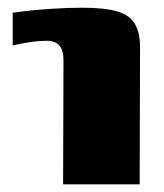

<svg xmlns="http://www.w3.org/2000/svg" viewBox="-20 -479 426 499"><path d="M144 0 145 -322Q145 -348 134.5 -360.5Q124 -373 101 -373Q84 -373 64.5 -370.5Q45 -368 13 -361V-446Q65 -453 111 -456Q157 -459 194 -459Q251 -459 284 -449.5Q317 -440 330.5 -417Q344 -394 344 -356L343 0Z"/></svg>

Font: Genos Thin ExtraBold
Style: Regular
Weight: 800
Version: Version 1.010